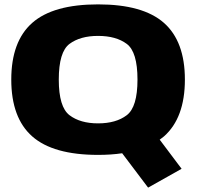

<svg xmlns="http://www.w3.org/2000/svg" viewBox="-20 -701 901 877"><path d="M656.5 156 538 -1Q487.5 6.5 428 6.5Q223 6.5 127.2 -78Q31.5 -162.5 31.5 -337.5Q31.5 -512 127.2 -596.5Q223 -681 428 -681Q633 -681 728.8 -596.5Q824.5 -512 824.5 -337.5Q824.5 -162.5 729 -78Q719.5 -70 709.5 -63L809.5 70ZM428 -137.5Q510 -137.5 559 -174.8Q608 -212 608 -337.5Q608 -464 559 -500.5Q510 -537 428 -537Q346.5 -537 297.5 -500.5Q248.5 -464 248.5 -337.5Q248.5 -212 297.5 -174.8Q346.5 -137.5 428 -137.5Z"/></svg>

Font: Anybody ExtraExpanded ExtraBold
Style: Regular
Weight: 800
Width: 8
Designer: Tyler Finck
Foundry: Etcetera Type Company
Version: Version 1.010; ttfautohint (v1.8.3) -l 8 -r 50 -G 200 -x 14 